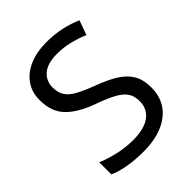

<svg xmlns="http://www.w3.org/2000/svg" viewBox="-207 -839 964 964"><g transform="rotate(-45 274.5 -357.0)"><path d="M502 -191Q502 -96 433 -43Q364 10 247 10Q187 10 136 1Q85 -8 51 -24V-110Q87 -94 140.5 -81Q194 -68 251 -68Q331 -68 371.5 -99Q412 -130 412 -183Q412 -218 397 -242Q382 -266 345.5 -286.5Q309 -307 244 -330Q153 -363 106.5 -411Q60 -459 60 -542Q60 -599 89 -639.5Q118 -680 169.5 -702Q221 -724 288 -724Q347 -724 396 -713Q445 -702 485 -684L457 -607Q420 -623 376.5 -634Q333 -645 286 -645Q219 -645 185 -616.5Q151 -588 151 -541Q151 -505 166 -481Q181 -457 215 -438Q249 -419 307 -397Q370 -374 413.5 -347.5Q457 -321 479.5 -284Q502 -247 502 -191Z"/></g></svg>

Font: Noto Sans Kaithi
Style: Regular
Weight: 400
Designer: Monotype Design Team
Foundry: Monotype Imaging Inc.
Version: Version 2.005; ttfautohint (v1.8.4.7-5d5b)